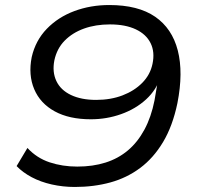

<svg xmlns="http://www.w3.org/2000/svg" viewBox="-20 -734 788 763"><path d="M277 9Q230 9 185.5 -1Q141 -11 105.5 -30Q70 -49 46 -74L89 -146Q126 -106 177 -89Q228 -72 287 -72Q349 -72 399.5 -88Q450 -104 488.5 -136.5Q527 -169 554 -219Q581 -269 594 -335L610 -429H618Q602 -377 560.5 -339Q519 -301 461.5 -280.5Q404 -260 341 -260Q255 -260 197.5 -291.5Q140 -323 116 -379.5Q92 -436 106 -507Q121 -573 166 -619.5Q211 -666 275.5 -690Q340 -714 414 -714Q529 -714 596.5 -667.5Q664 -621 686.5 -533.5Q709 -446 685 -324Q666 -233 628 -169.5Q590 -106 537 -66.5Q484 -27 418.5 -9Q353 9 277 9ZM362 -337Q420 -337 467 -355Q514 -373 545.5 -405Q577 -437 586 -480Q596 -527 578.5 -562.5Q561 -598 519.5 -617.5Q478 -637 417 -637Q360 -637 314 -620.5Q268 -604 237 -572.5Q206 -541 196 -494Q187 -448 204 -412Q221 -376 262 -356.5Q303 -337 362 -337Z"/></svg>

Font: Nunito Sans 10pt Expanded
Style: Italic
Weight: 400
Width: 7
Italic angle: -9°
Designer: Vernon Adams
Foundry: Vernon Adams
Version: Version 3.101;gftools[0.9.27]